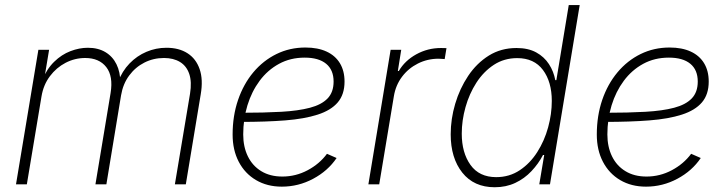

<svg xmlns="http://www.w3.org/2000/svg" viewBox="-20 -748 2947 779"><path d="M44.9 0 135.7 -545.9H179.2L158.2 -419.4L150.4 -420.9Q169.4 -467.8 199.7 -497.3Q230 -526.9 265.9 -540.5Q301.8 -554.2 336.4 -554.2Q377.9 -554.2 407.5 -536.6Q437 -519 452.6 -487.3Q468.3 -455.6 468.3 -412.1L459 -415.5Q475.6 -459.5 505.6 -490.5Q535.6 -521.5 574.2 -537.8Q612.8 -554.2 655.3 -554.2Q706.1 -554.2 740.7 -532Q775.4 -509.8 790 -467.5Q804.7 -425.3 794.4 -365.2L733.9 0H689.5L751 -367.7Q758.8 -416 747.8 -448.2Q736.8 -480.5 710.2 -496.6Q683.6 -512.7 645.5 -512.7Q602.5 -512.7 565.9 -494.1Q529.3 -475.6 504.2 -441.7Q479 -407.7 471.2 -361.3L411.6 0H367.2L428.7 -370.6Q439.9 -439 411.1 -475.8Q382.3 -512.7 325.7 -512.7Q283.7 -512.7 246.1 -493.2Q208.5 -473.6 182.4 -438.7Q156.2 -403.8 148.4 -356.9L88.9 0Z M1123.5 9.3Q1064 9.3 1018.8 -17.3Q973.6 -43.9 948.7 -91.6Q923.8 -139.2 923.8 -202.1Q923.8 -277.8 945.8 -342.3Q967.8 -406.7 1007.8 -454.6Q1047.9 -502.4 1101.8 -528.8Q1155.8 -555.2 1219.2 -555.2Q1269.5 -555.2 1304.9 -538.8Q1340.3 -522.5 1359.1 -491.5Q1377.9 -460.4 1377.9 -417Q1377.9 -364.7 1350.3 -332.5Q1322.8 -300.3 1269 -283Q1215.3 -265.6 1137 -259.5Q1058.6 -253.4 957 -253.4L960.9 -290.5Q1051.3 -290.5 1120.8 -294.4Q1190.4 -298.3 1237.5 -310.8Q1284.7 -323.2 1309.1 -348.6Q1333.5 -374 1333.5 -417Q1333.5 -464.4 1303.2 -489.3Q1272.9 -514.2 1216.3 -514.2Q1158.2 -514.2 1112.1 -489Q1065.9 -463.9 1033.4 -420.2Q1001 -376.5 983.9 -320.6Q966.8 -264.6 966.8 -202.6Q966.8 -152.3 985.6 -113.8Q1004.4 -75.2 1040 -53.5Q1075.7 -31.7 1125.5 -31.7Q1180.2 -31.7 1228.3 -57.4Q1276.4 -83 1306.6 -124L1345.7 -106.9Q1310.5 -54.7 1250.7 -22.7Q1190.9 9.3 1123.5 9.3Z M1474.6 0 1564.9 -545.9H1607.9L1594.2 -460H1598.1Q1622.6 -502 1668.9 -527.6Q1715.3 -553.2 1769 -553.2Q1775.4 -553.2 1780.8 -553Q1786.1 -552.7 1791.5 -552.7L1784.2 -508.3Q1780.8 -508.3 1774.2 -509Q1767.6 -509.8 1759.3 -509.8Q1714.4 -509.8 1675.5 -490.2Q1636.7 -470.7 1611.1 -436.5Q1585.4 -402.3 1578.1 -357.9L1518.6 0Z M1987.3 11.7Q1902.8 11.7 1855.7 -47.6Q1808.6 -106.9 1808.6 -203.1Q1808.6 -265.1 1826.9 -326.9Q1845.2 -388.7 1879.6 -440.2Q1914.1 -491.7 1963.4 -522.5Q2012.7 -553.2 2075.7 -553.2Q2123 -553.2 2155.5 -535.4Q2188 -517.6 2207.3 -487.8Q2226.6 -458 2232.9 -422.9H2237.3L2287.6 -727.5H2332L2211.4 0H2168L2188 -119.1H2183.1Q2164.6 -83.5 2136.2 -53.5Q2107.9 -23.4 2070.6 -5.9Q2033.2 11.7 1987.3 11.7ZM1993.2 -29.3Q2046.9 -29.3 2088.9 -57.4Q2130.9 -85.4 2159.9 -131.1Q2189 -176.8 2203.9 -231.2Q2218.8 -285.6 2218.8 -338.4Q2218.8 -416 2182.9 -464.1Q2147 -512.2 2078.6 -512.2Q2025.4 -512.2 1983.6 -484.9Q1941.9 -457.5 1912.8 -412.4Q1883.8 -367.2 1868.7 -313.2Q1853.5 -259.3 1853.5 -205.6Q1853.5 -128.4 1888.9 -78.9Q1924.3 -29.3 1993.2 -29.3Z M2601.1 9.3Q2541.5 9.3 2496.3 -17.3Q2451.2 -43.9 2426.3 -91.6Q2401.4 -139.2 2401.4 -202.1Q2401.4 -277.8 2423.3 -342.3Q2445.3 -406.7 2485.4 -454.6Q2525.4 -502.4 2579.3 -528.8Q2633.3 -555.2 2696.8 -555.2Q2747.1 -555.2 2782.5 -538.8Q2817.9 -522.5 2836.7 -491.5Q2855.5 -460.4 2855.5 -417Q2855.5 -364.7 2827.9 -332.5Q2800.3 -300.3 2746.6 -283Q2692.9 -265.6 2614.5 -259.5Q2536.1 -253.4 2434.6 -253.4L2438.5 -290.5Q2528.8 -290.5 2598.4 -294.4Q2668 -298.3 2715.1 -310.8Q2762.2 -323.2 2786.6 -348.6Q2811 -374 2811 -417Q2811 -464.4 2780.8 -489.3Q2750.5 -514.2 2693.8 -514.2Q2635.7 -514.2 2589.6 -489Q2543.5 -463.9 2511 -420.2Q2478.5 -376.5 2461.4 -320.6Q2444.3 -264.6 2444.3 -202.6Q2444.3 -152.3 2463.1 -113.8Q2481.9 -75.2 2517.6 -53.5Q2553.2 -31.7 2603 -31.7Q2657.7 -31.7 2705.8 -57.4Q2753.9 -83 2784.2 -124L2823.2 -106.9Q2788.1 -54.7 2728.3 -22.7Q2668.5 9.3 2601.1 9.3Z"/></svg>

Font: Inter ExtraLight
Style: Italic
Weight: 250
Italic angle: -9.3988°
Designer: Rasmus Andersson
Foundry: rsms
Version: Version 4.001;git-66647c0bb